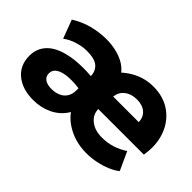

<svg xmlns="http://www.w3.org/2000/svg" viewBox="-84 -802 1095 1095"><g transform="rotate(45 463.0 -255.0)"><path d="M226.5 15Q139 15 85.8 -28.8Q32.5 -72.5 32.5 -149.5Q32.5 -208 71.2 -248.5Q110 -289 188.2 -306.2Q266.5 -323.5 385.5 -313L385 -212Q322.5 -222.5 277 -219.2Q231.5 -216 206.8 -200.2Q182 -184.5 182 -157Q182 -131 201.5 -117.2Q221 -103.5 255.5 -103.5Q284.5 -103.5 308.8 -113.5Q333 -123.5 347.5 -145Q362 -166.5 362 -199.5L362.5 -314Q362.5 -352.5 336 -376.5Q309.5 -400.5 244 -400.5Q210.5 -400.5 170.8 -388.5Q131 -376.5 100 -353.5L58 -465.5Q107.5 -497 164.2 -511.8Q221 -526.5 275 -526.5Q357.5 -526.5 416.8 -495.5Q476 -464.5 502 -396.5L432 -409.5Q476.5 -465 534 -495Q591.5 -525 657.5 -525Q740 -525 798.2 -483.5Q856.5 -442 882.2 -371Q908 -300 893 -211.5H525.5Q526.5 -167 562.2 -139Q598 -111 654.5 -111Q697 -111 735.8 -122.8Q774.5 -134.5 811.5 -159L862.5 -48Q841 -30 807.2 -15.8Q773.5 -1.5 734 6.8Q694.5 15 656 15Q560.5 15 487.2 -32.8Q414 -80.5 385.5 -174L452.5 -186.5Q451 -123 420.2 -78Q389.5 -33 338.5 -9Q287.5 15 226.5 15ZM535.5 -322H741.5Q740.5 -360.5 714.5 -383.5Q688.5 -406.5 644.5 -406.5Q598.5 -406.5 568.8 -383.5Q539 -360.5 535.5 -322Z"/></g></svg>

Font: Geologica Roman
Style: Bold
Weight: 700
Designer: Sindre Bremnes, Frode Helland
Foundry: Monokrom Skriftforlag AS
Version: Version 1.010;gftools[0.9.28]